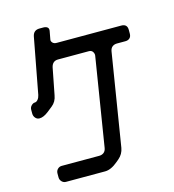

<svg xmlns="http://www.w3.org/2000/svg" viewBox="-125 -871 978 1079"><g transform="rotate(-15 364.0 -331.5)"><path d="M91 69Q91 83 101 93.5Q111 104 125 104H353Q388 104 429 69L442 58Q469 35 475 0L562 -538Q565 -556 576 -564.5Q587 -573 603 -573H652Q668 -573 677.5 -582Q687 -591 687 -608V-630Q687 -664 652 -664H277Q261 -664 253 -673Q245 -682 247 -691L256 -740Q258 -754 249.5 -760.5Q241 -767 226 -767H204Q169 -767 162 -732L101 -408Q98 -393 89.5 -382.5Q81 -372 71 -372Q61 -372 51 -362Q41 -352 41 -338V-316Q41 -301 50.5 -290Q60 -279 74 -279Q98 -279 127 -302L156 -325Q183 -346 189 -383L219 -537Q227 -572 260 -572H439Q455 -572 462 -560.5Q469 -549 467 -538L384 -23Q381 -6 370 2.5Q359 11 343 11H125Q111 11 101 21Q91 31 91 46Z"/></g></svg>

Font: WDXL Lubrifont TC
Style: Regular
Weight: 400
Designer: [WDXL Lubrifont] Copyright 2020-2022 (c) NightFurySL2001, Skr-ZERO; [ZCOOL QingKe HuangYou] Copyright 2018-2022 (c) The 
Version: Version 2.001;hotconv 1.1.1;makeotfexe 2.6.0